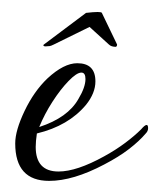

<svg xmlns="http://www.w3.org/2000/svg" viewBox="-20 -300 273 328"><path d="M64 9Q6 9 6 -55Q6 -77 22 -110.5Q38 -144 61 -166Q89 -192 112 -192Q143 -192 143 -161Q143 -141 127 -121Q97 -85 43 -72Q42 -65 41.5 -59.5Q41 -54 41 -49Q41 -7 80 -7Q111 -7 158 -33Q178 -44 194 -56Q210 -68 221 -79Q233 -93 233 -81Q233 -76 229 -72Q218 -59 200.5 -45.5Q183 -32 158 -19Q105 9 64 9ZM47 -83Q96 -99 114 -131Q126 -151 126 -165Q126 -176 119 -176Q111 -176 97 -161.5Q83 -147 69.5 -126Q56 -105 47 -83ZM178 -220Q170 -220 166 -224L133 -254L72 -224Q70 -223 67.5 -222Q65 -221 61 -221Q54 -220 54 -223L55 -224L127 -278Q153 -281 154 -278L180 -224Q180 -221 178 -220Z"/></svg>

Font: Passions Conflict
Style: Regular
Weight: 400
Designer: Robert E. Leuschke
Foundry: Robert E. Leuschke
Version: Version 1.010; ttfautohint (v1.8.3)